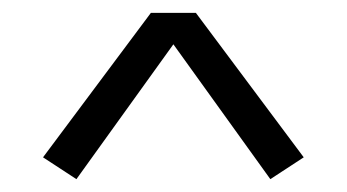

<svg xmlns="http://www.w3.org/2000/svg" viewBox="-20 -735 540 299"><path d="M99 -456 47 -490 215 -715H285L453 -490L401 -456L250 -666Z"/></svg>

Font: Iosevka Term Curly Light
Style: Regular
Weight: 300
Designer: Belleve Invis
Foundry: Belleve Invis
Version: Version 32.3.0